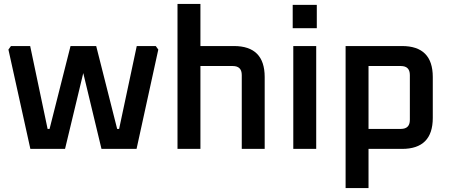

<svg xmlns="http://www.w3.org/2000/svg" viewBox="-20 -760 2296 980"><path d="M23 -507 36 -525H134L223 -102H233L340 -525H471L578 -102H588L678 -525H775L788 -507L677 0H498L405 -387L312 0H135Z M886 0V-740H1003V-525H1174Q1331 -525 1331 -367V0H1214V-377Q1214 -423 1168 -423H1003V0Z M1474 -616V-735H1597V-616ZM1477 0V-525H1594V0Z M1744 200V-525H2032Q2189 -525 2189 -367V-158Q2189 0 2032 0H1861V200ZM1861 -102H2026Q2072 -102 2072 -148V-377Q2072 -423 2026 -423H1861Z"/></svg>

Font: Oxanium ExtraLight SemiBold
Style: Regular
Weight: 600
Version: Version 2.000